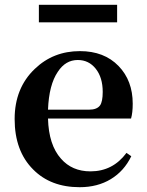

<svg xmlns="http://www.w3.org/2000/svg" viewBox="-20 -764 613 800"><path d="M312 16Q191 16 118 -58Q41 -135 41 -268Q41 -397 125 -477Q202 -551 313 -551Q414 -551 474 -489Q533 -428 533 -332Q533 -294 526 -270H180Q183 -160 234 -103Q280 -50 357 -50Q450 -50 507 -127L527 -113Q497 -51 441.5 -17.5Q386 16 312 16ZM180 -307H351Q384 -307 397 -325Q408 -341 408 -381Q408 -441 379 -477.5Q350 -514 304 -514Q253 -514 221 -465Q184 -411 180 -307ZM142 -671V-744H468V-671Z"/></svg>

Font: GenRyuMin TW B
Style: Regular
Weight: 700
Version: Version 1.501;PS 1;hotconv 16.6.51;makeotf.lib2.5.65220